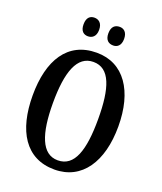

<svg xmlns="http://www.w3.org/2000/svg" viewBox="-165 -1020 958 1135"><g transform="rotate(20 314.0 -452.5)"><path d="M390 -798C414 -798 438 -813 438 -856C438 -900 414 -915 390 -915C362 -915 339 -900 339 -856C339 -813 362 -798 390 -798ZM231 -798C256 -798 281 -813 281 -856C281 -900 256 -915 231 -915C205 -915 183 -900 183 -856C183 -813 205 -798 231 -798ZM314 10C487 10 583 -137 583 -358C583 -580 487 -725 315 -725C132 -725 44 -580 44 -359C44 -137 132 10 314 10ZM314 -48C213 -48 172 -163 172 -358C172 -553 213 -667 315 -667C419 -667 456 -553 456 -358C456 -163 419 -48 314 -48Z"/></g></svg>

Font: Noto Serif Hebrew ExtraCondensed SemiBold
Style: Regular
Weight: 600
Width: 2
Designer: Monotype Design Team
Foundry: Monotype Imaging Inc.
Version: Version 2.004